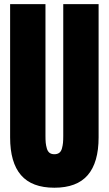

<svg xmlns="http://www.w3.org/2000/svg" viewBox="-20 -879 514 907"><path d="M27.8 -230V-859.4H194.8V-236.8Q194.8 -217.3 196 -204.6Q197.3 -191.9 201.2 -178Q205.1 -164.1 213.9 -157.2Q222.7 -150.4 236.8 -150.4Q251 -150.4 260 -157.2Q269 -164.1 272.7 -178Q276.4 -191.9 277.6 -204.3Q278.8 -216.8 278.8 -236.8V-859.4H445.8V-230Q445.8 -111.3 394.5 -51.8Q343.3 7.8 236.8 7.8Q130.4 7.8 79.1 -51.8Q27.8 -111.3 27.8 -230Z"/></svg>

Font: Anton
Style: Regular
Weight: 400
Designer: Vernon Adams, Tural Alisoy
Foundry: Vernon Adams
Version: Version 2.300